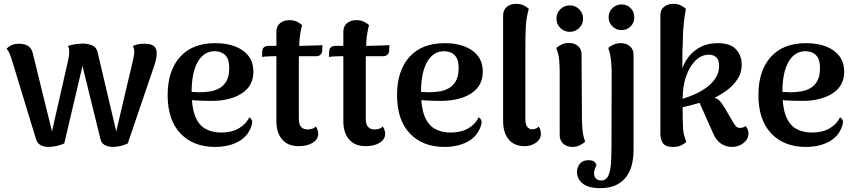

<svg xmlns="http://www.w3.org/2000/svg" viewBox="-20 -752 4457 1001"><path d="M231 14Q210 14 192.5 5Q175 -4 168 -26L42 -439Q39 -450 32 -468Q25 -486 14 -497Q22 -507 38 -515.5Q54 -524 80 -524Q108 -524 126 -512.5Q144 -501 150 -478L251 -67L336 -441Q338 -451 339.5 -461.5Q341 -472 341 -482Q341 -493 339.5 -500Q338 -507 333 -512Q352 -519 373 -521.5Q394 -524 410 -525Q435 -525 458 -516.5Q481 -508 488 -483L586 -67L674 -441Q676 -452 678 -462Q680 -472 680 -482Q680 -493 678 -500Q676 -507 672 -512Q684 -517 697.5 -520.5Q711 -524 732 -524Q767 -524 782 -512Q797 -500 797 -474Q797 -462 794 -445.5Q791 -429 785 -412L646 -4Q626 5 606.5 9.5Q587 14 567 14Q547 14 528 5Q509 -4 504 -26L410 -408L315 -4Q294 5 273 9.5Q252 14 231 14Z M1101 14Q988 14 921 -56Q854 -126 854 -257Q854 -382 918 -454.5Q982 -527 1103 -527Q1160 -527 1204.5 -510.5Q1249 -494 1275 -461Q1301 -428 1301 -378Q1301 -304 1240.5 -265Q1180 -226 1082 -226Q1041 -226 998 -228.5Q955 -231 907 -243L910 -281Q933 -278 959.5 -275Q986 -272 1019 -271Q1045 -271 1073 -275Q1101 -279 1124 -292Q1147 -305 1161 -330Q1175 -355 1175 -397Q1175 -433 1164 -451.5Q1153 -470 1135.5 -477.5Q1118 -485 1099 -485Q1043 -485 1011 -429.5Q979 -374 979 -272Q979 -193 997.5 -146.5Q1016 -100 1051 -80.5Q1086 -61 1133 -61Q1188 -61 1225.5 -83Q1263 -105 1279 -140Q1289 -136 1293.5 -124Q1298 -112 1287 -85Q1268 -37 1218.5 -11.5Q1169 14 1101 14Z M1537 10Q1481 10 1451 -25Q1421 -60 1421 -121V-586Q1421 -615 1440 -631Q1459 -647 1489 -647Q1514 -647 1531 -637.5Q1548 -628 1555 -621Q1544 -580 1541 -537Q1538 -494 1538 -426V-131Q1538 -105 1549.5 -91Q1561 -77 1584 -77Q1595 -77 1608 -81Q1621 -85 1626 -93Q1633 -84 1636 -73.5Q1639 -63 1639 -54Q1639 -26 1611 -8Q1583 10 1537 10ZM1346 -455 1347 -484Q1348 -499 1357 -506Q1366 -513 1379 -513H1552Q1556 -513 1571.5 -513.5Q1587 -514 1606.5 -514.5Q1626 -515 1641.5 -515.5Q1657 -516 1661 -517L1660 -488Q1659 -474 1650.5 -466.5Q1642 -459 1630 -459H1406Q1396 -459 1376 -458Q1356 -457 1346 -455Z M1886 10Q1830 10 1800 -25Q1770 -60 1770 -121V-586Q1770 -615 1789 -631Q1808 -647 1838 -647Q1863 -647 1880 -637.5Q1897 -628 1904 -621Q1893 -580 1890 -537Q1887 -494 1887 -426V-131Q1887 -105 1898.5 -91Q1910 -77 1933 -77Q1944 -77 1957 -81Q1970 -85 1975 -93Q1982 -84 1985 -73.5Q1988 -63 1988 -54Q1988 -26 1960 -8Q1932 10 1886 10ZM1695 -455 1696 -484Q1697 -499 1706 -506Q1715 -513 1728 -513H1901Q1905 -513 1920.5 -513.5Q1936 -514 1955.5 -514.5Q1975 -515 1990.5 -515.5Q2006 -516 2010 -517L2009 -488Q2008 -474 1999.5 -466.5Q1991 -459 1979 -459H1755Q1745 -459 1725 -458Q1705 -457 1695 -455Z M2297 14Q2184 14 2117 -56Q2050 -126 2050 -257Q2050 -382 2114 -454.5Q2178 -527 2299 -527Q2356 -527 2400.5 -510.5Q2445 -494 2471 -461Q2497 -428 2497 -378Q2497 -304 2436.5 -265Q2376 -226 2278 -226Q2237 -226 2194 -228.5Q2151 -231 2103 -243L2106 -281Q2129 -278 2155.5 -275Q2182 -272 2215 -271Q2241 -271 2269 -275Q2297 -279 2320 -292Q2343 -305 2357 -330Q2371 -355 2371 -397Q2371 -433 2360 -451.5Q2349 -470 2331.5 -477.5Q2314 -485 2295 -485Q2239 -485 2207 -429.5Q2175 -374 2175 -272Q2175 -193 2193.5 -146.5Q2212 -100 2247 -80.5Q2282 -61 2329 -61Q2384 -61 2421.5 -83Q2459 -105 2475 -140Q2485 -136 2489.5 -124Q2494 -112 2483 -85Q2464 -37 2414.5 -11.5Q2365 14 2297 14Z M2716 10Q2661 10 2632 -25Q2603 -60 2603 -121V-670Q2603 -700 2622 -716Q2641 -732 2670 -732Q2696 -732 2713 -722.5Q2730 -713 2737 -706Q2725 -665 2722 -621.5Q2719 -578 2719 -511V-131Q2719 -105 2728.5 -91.5Q2738 -78 2755 -78Q2764 -78 2773.5 -81.5Q2783 -85 2787 -93Q2795 -84 2797.5 -73.5Q2800 -63 2800 -55Q2800 -27 2775 -8.5Q2750 10 2716 10Z M2951 -586Q2922 -586 2901.5 -606Q2881 -626 2881 -654Q2881 -684 2901.5 -704Q2922 -724 2951 -724Q2979 -724 2999.5 -704Q3020 -684 3020 -654Q3020 -626 2999.5 -606Q2979 -586 2951 -586ZM3014 -135Q3014 -106 3017 -74Q3020 -42 3031 -13Q3023 -6 3005.5 4Q2988 14 2964 14Q2936 14 2917 -2.5Q2898 -19 2898 -48V-380Q2898 -409 2895 -441Q2892 -473 2880 -502Q2888 -509 2905 -518.5Q2922 -528 2946 -528Q2975 -528 2993.5 -512Q3012 -496 3012 -467Z M3110 229Q3047 229 3017.5 204.5Q2988 180 2988 144Q2988 121 3003 102Q3018 83 3050 83Q3065 83 3074.5 88.5Q3084 94 3090 108Q3085 118 3081 129Q3077 140 3077 150Q3077 164 3082.5 173Q3088 182 3096.5 185.5Q3105 189 3114 189Q3140 189 3151.5 164Q3163 139 3165.5 98Q3168 57 3168 9L3169 -379Q3169 -403 3165.5 -437.5Q3162 -472 3151 -502Q3163 -513 3180 -520Q3197 -527 3217 -527Q3245 -527 3264 -511Q3283 -495 3283 -466V30Q3283 70 3274.5 105.5Q3266 141 3245.5 169Q3225 197 3191.5 213Q3158 229 3110 229ZM3220 -595Q3193 -595 3173 -614.5Q3153 -634 3153 -662Q3153 -690 3173 -709.5Q3193 -729 3220 -729Q3249 -729 3268 -709.5Q3287 -690 3287 -662Q3287 -634 3268 -614.5Q3249 -595 3220 -595Z M3488 14Q3449 14 3436 -6Q3423 -26 3423 -54V-670Q3422 -700 3441.5 -716Q3461 -732 3490 -732Q3515 -732 3532 -722.5Q3549 -713 3556 -706Q3549 -669 3546 -641.5Q3543 -614 3541.5 -590.5Q3540 -567 3540 -543.5Q3540 -520 3538 -491L3537 -366L3531 -377Q3544 -422 3570 -455.5Q3596 -489 3634 -508Q3672 -527 3721 -527Q3788 -527 3817.5 -494.5Q3847 -462 3847 -415Q3847 -374 3826.5 -341.5Q3806 -309 3774 -284.5Q3742 -260 3705 -242Q3722 -238 3734 -224Q3746 -210 3758 -190L3796 -125Q3808 -104 3816 -94.5Q3824 -85 3839 -85Q3844 -85 3852 -87Q3860 -89 3867 -95Q3875 -86 3878.5 -76Q3882 -66 3882 -56Q3882 -27 3856.5 -6.5Q3831 14 3795 14Q3764 14 3738 -4Q3712 -22 3697 -59L3627 -216Q3603 -209 3581 -203Q3559 -197 3539 -193Q3539 -152 3539.5 -124Q3540 -96 3541.5 -77.5Q3543 -59 3547.5 -44Q3552 -29 3558 -12Q3548 -3 3532 5.5Q3516 14 3488 14ZM3539 -237Q3572 -247 3606 -262.5Q3640 -278 3667.5 -299Q3695 -320 3712 -347Q3729 -374 3729 -408Q3729 -440 3714 -453.5Q3699 -467 3677 -467Q3637 -467 3606 -436.5Q3575 -406 3557 -354Q3539 -302 3539 -237Z M4181 14Q4068 14 4001 -56Q3934 -126 3934 -257Q3934 -382 3998 -454.5Q4062 -527 4183 -527Q4240 -527 4284.5 -510.5Q4329 -494 4355 -461Q4381 -428 4381 -378Q4381 -304 4320.5 -265Q4260 -226 4162 -226Q4121 -226 4078 -228.5Q4035 -231 3987 -243L3990 -281Q4013 -278 4039.5 -275Q4066 -272 4099 -271Q4125 -271 4153 -275Q4181 -279 4204 -292Q4227 -305 4241 -330Q4255 -355 4255 -397Q4255 -433 4244 -451.5Q4233 -470 4215.5 -477.5Q4198 -485 4179 -485Q4123 -485 4091 -429.5Q4059 -374 4059 -272Q4059 -193 4077.5 -146.5Q4096 -100 4131 -80.5Q4166 -61 4213 -61Q4268 -61 4305.5 -83Q4343 -105 4359 -140Q4369 -136 4373.5 -124Q4378 -112 4367 -85Q4348 -37 4298.5 -11.5Q4249 14 4181 14Z"/></svg>

Font: Arima Thin SemiBold
Style: Regular
Weight: 600
Version: Version 1.100